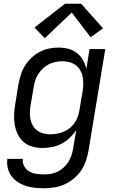

<svg xmlns="http://www.w3.org/2000/svg" viewBox="-20 -782 640 1025"><path d="M216 223Q190 223 165.5 220.5Q141 218 118 210.5Q95 203 75 190Q55 177 41 158Q27 139 21.5 115Q16 91 19 66H102Q99 87 109 105Q119 123 136 133Q153 143 173.5 146Q194 149 216 149Q234 149 252 146Q270 143 287.5 134.5Q305 126 319.5 112.5Q334 99 344.5 83Q355 67 361 49Q367 31 370 13L387 -87Q372 -65 352 -46Q332 -27 308 -14.5Q284 -2 258 3Q232 8 207 8Q179 8 152 0.5Q125 -7 105.5 -24.5Q86 -42 74.5 -66Q63 -90 58.5 -117Q54 -144 55.5 -172.5Q57 -201 62 -230L78 -330Q83 -355 90.5 -380.5Q98 -406 112 -429Q126 -452 146 -471.5Q166 -491 190 -504Q214 -517 240 -522.5Q266 -528 292 -528Q319 -528 344.5 -521.5Q370 -515 390 -499.5Q410 -484 422.5 -461.5Q435 -439 441 -414L458 -520H542L452 25Q447 52 438 78.5Q429 105 412.5 129Q396 153 373 172Q350 191 324 202.5Q298 214 270 218.5Q242 223 216 223ZM250 -65Q268 -65 285.5 -68.5Q303 -72 320 -79Q337 -86 352 -98Q367 -110 378 -125.5Q389 -141 395 -158.5Q401 -176 404 -193Q408 -218 412 -243Q416 -268 421 -293Q424 -313 424.5 -333Q425 -353 421.5 -371.5Q418 -390 408.5 -406.5Q399 -423 384.5 -434Q370 -445 351 -450Q332 -455 312 -455Q294 -455 275.5 -451Q257 -447 240 -438.5Q223 -430 209 -416.5Q195 -403 184.5 -387Q174 -371 168.5 -353.5Q163 -336 160 -318L143 -218Q140 -199 139.5 -180Q139 -161 143 -143Q147 -125 156.5 -109.5Q166 -94 180.5 -84Q195 -74 213 -69.5Q231 -65 250 -65ZM219 -578 164 -635 327 -762H413L530 -631L464 -583L363 -715Z"/></svg>

Font: Iosevka SS04 Extended Oblique
Style: Regular
Weight: 400
Width: 7
Italic angle: -9°
Monospace: yes
Designer: Belleve Invis
Foundry: Belleve Invis
Version: Version 19.0.0; ttfautohint (v1.8.4)